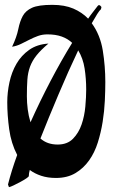

<svg xmlns="http://www.w3.org/2000/svg" viewBox="-20 -710 466 793"><path d="M99 17Q99 20 88.5 27Q78 34 64 41.5Q50 49 36.5 55.5Q23 62 17 63L13 52Q20 24 29.5 -6.5Q39 -37 51 -70Q26 -118 18 -176Q10 -234 10 -288Q10 -328 19 -370Q28 -412 48 -446.5Q68 -481 100.5 -504Q133 -527 180 -530Q149 -504 131 -481.5Q113 -459 104 -434.5Q95 -410 93 -380.5Q91 -351 91 -312Q91 -286 94.5 -258.5Q98 -231 106 -205Q144 -290 188.5 -375Q233 -460 278 -533Q260 -550 235 -559Q210 -568 176 -568Q155 -568 137 -561.5Q119 -555 101.5 -546Q84 -537 66.5 -528.5Q49 -520 30 -517Q49 -557 55.5 -589.5Q62 -622 74 -644Q86 -666 112.5 -678Q139 -690 196 -690Q247 -690 283 -674.5Q319 -659 344 -633Q349 -640 353.5 -646.5Q358 -653 363 -659Q377 -677 383.5 -685.5Q390 -694 399 -681L397 -672Q391 -667 381.5 -652Q372 -637 359 -614Q394 -566 404.5 -501.5Q415 -437 415 -371Q415 -337 413 -294Q411 -251 404 -207Q397 -163 384 -121.5Q371 -80 348 -47.5Q325 -15 291.5 5Q258 25 211 25Q177 25 150 16Q123 7 103 -8Q99 7 99 17ZM218 -113Q258 -113 281.5 -137Q305 -161 317 -196Q329 -231 332.5 -270.5Q336 -310 336 -340Q336 -385 329.5 -427Q323 -469 303 -502Q283 -460 262 -413Q241 -366 221 -318.5Q201 -271 182 -225Q163 -179 147 -138Q175 -113 218 -113Z"/></svg>

Font: Fette Mikado
Style: Regular
Weight: 400
Designer: Peter Wiegel
Foundry: Peter Wiegel
Version: Version 1.000